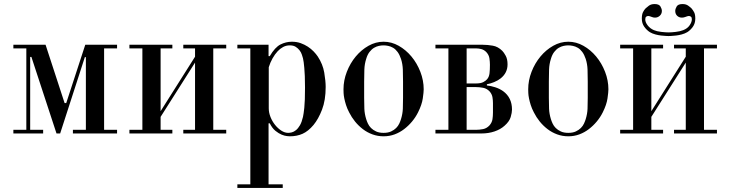

<svg xmlns="http://www.w3.org/2000/svg" viewBox="-20 -659 3600 948"><path d="M558 -420H494V-18H558V0H340V-18H404V-377H399L277 0H259L135 -378H129V-18H193V0H46V-18H110V-420H46V-438H205L299 -150H307L401 -438H558Z M619 -420V-438H831V-420H773V-110L943 -379V-420H885V-438H1097V-420H1033V-18H1097V0H885V-18H943V-350L773 -82V-18H831V0H619V-18H683V-420Z M1306 -382H1312Q1338 -426 1365 -439.5Q1392 -453 1421 -453Q1445 -453 1464.5 -446Q1484 -439 1500 -428.5Q1516 -418 1528.5 -405Q1541 -392 1549 -380Q1574 -342 1581 -300.5Q1588 -259 1588 -230Q1588 -164 1570 -117.5Q1552 -71 1528 -42Q1502 -11 1474 1.5Q1446 14 1411 14Q1409 14 1397.5 13Q1386 12 1371 6Q1356 0 1340 -13Q1324 -26 1312 -50H1306V251H1376V269H1152V251H1216V-420H1152V-438H1306ZM1307 -327V-124Q1307 -103 1315.5 -81.5Q1324 -60 1338 -42.5Q1352 -25 1369 -14Q1386 -3 1403 -3Q1411 -3 1421 -5.5Q1431 -8 1441.5 -16.5Q1452 -25 1461 -40.5Q1470 -56 1476 -82Q1479 -95 1482.5 -127Q1486 -159 1486 -227Q1486 -260 1485 -283.5Q1484 -307 1482.5 -323.5Q1481 -340 1479.5 -351.5Q1478 -363 1476 -371Q1474 -378 1470.5 -389Q1467 -400 1459.5 -410Q1452 -420 1440.5 -427.5Q1429 -435 1411 -435Q1393 -435 1378 -427Q1363 -419 1351 -406Q1337 -391 1325.5 -370.5Q1314 -350 1307 -327Z M1874 -453Q1913 -453 1948.5 -433Q1984 -413 2011.5 -380Q2039 -347 2055.5 -304.5Q2072 -262 2072 -218Q2072 -204 2067.5 -173Q2063 -142 2044 -104Q2032 -80 2014.5 -59Q1997 -38 1975.5 -21.5Q1954 -5 1928.5 4.5Q1903 14 1874 14Q1845 14 1819 4.5Q1793 -5 1771.5 -21.5Q1750 -38 1733 -59Q1716 -80 1704 -104Q1694 -123 1688.5 -140.5Q1683 -158 1680 -173Q1677 -188 1676.5 -199.5Q1676 -211 1676 -218Q1676 -262 1692.5 -304.5Q1709 -347 1736.5 -380Q1764 -413 1799.5 -433Q1835 -453 1874 -453ZM1778 -256V-176Q1778 -147 1779 -122Q1780 -97 1788 -71Q1791 -61 1796.5 -49Q1802 -37 1812 -27Q1822 -17 1837 -10Q1852 -3 1874 -3Q1896 -3 1911 -10Q1926 -17 1936 -27Q1946 -37 1951.5 -49Q1957 -61 1960 -71Q1968 -97 1969 -122Q1970 -147 1970 -176V-256Q1970 -288 1969 -315.5Q1968 -343 1960 -368Q1953 -389 1943 -402.5Q1933 -416 1921 -423Q1909 -430 1896.5 -432.5Q1884 -435 1874 -435Q1863 -435 1851 -432.5Q1839 -430 1827 -423Q1815 -416 1804.5 -402.5Q1794 -389 1788 -368Q1780 -343 1779 -315.5Q1778 -288 1778 -256Z M2130 -438H2364Q2387 -438 2413 -433.5Q2439 -429 2460 -408Q2468 -400 2477 -383.5Q2486 -367 2486 -341Q2486 -299 2452 -272Q2438 -261 2419.5 -253.5Q2401 -246 2384 -243V-237Q2404 -235 2425.5 -228Q2447 -221 2464 -209Q2508 -177 2508 -118Q2508 -103 2501.5 -81Q2495 -59 2471 -38Q2451 -20 2421.5 -10Q2392 0 2357 0H2130V-18H2194V-420H2130ZM2284 -229V-18H2330Q2347 -18 2365 -21.5Q2383 -25 2397 -40Q2409 -54 2411.5 -70Q2414 -86 2414 -103V-150Q2414 -164 2411.5 -179Q2409 -194 2398 -207Q2384 -222 2365.5 -225.5Q2347 -229 2330 -229ZM2284 -420V-247H2332Q2354 -247 2367 -254Q2380 -261 2386 -269Q2395 -280 2397 -297Q2399 -314 2399 -339Q2399 -354 2396.5 -371Q2394 -388 2381 -402Q2370 -413 2357 -416.5Q2344 -420 2332 -420Z M2786 -453Q2825 -453 2860.5 -433Q2896 -413 2923.5 -380Q2951 -347 2967.5 -304.5Q2984 -262 2984 -218Q2984 -204 2979.5 -173Q2975 -142 2956 -104Q2944 -80 2926.5 -59Q2909 -38 2887.5 -21.5Q2866 -5 2840.5 4.5Q2815 14 2786 14Q2757 14 2731 4.5Q2705 -5 2683.5 -21.5Q2662 -38 2645 -59Q2628 -80 2616 -104Q2606 -123 2600.5 -140.5Q2595 -158 2592 -173Q2589 -188 2588.5 -199.5Q2588 -211 2588 -218Q2588 -262 2604.5 -304.5Q2621 -347 2648.5 -380Q2676 -413 2711.5 -433Q2747 -453 2786 -453ZM2690 -256V-176Q2690 -147 2691 -122Q2692 -97 2700 -71Q2703 -61 2708.5 -49Q2714 -37 2724 -27Q2734 -17 2749 -10Q2764 -3 2786 -3Q2808 -3 2823 -10Q2838 -17 2848 -27Q2858 -37 2863.5 -49Q2869 -61 2872 -71Q2880 -97 2881 -122Q2882 -147 2882 -176V-256Q2882 -288 2881 -315.5Q2880 -343 2872 -368Q2865 -389 2855 -402.5Q2845 -416 2833 -423Q2821 -430 2808.5 -432.5Q2796 -435 2786 -435Q2775 -435 2763 -432.5Q2751 -430 2739 -423Q2727 -416 2716.5 -402.5Q2706 -389 2700 -368Q2692 -343 2691 -315.5Q2690 -288 2690 -256Z M3042 -420V-438H3254V-420H3196V-110L3366 -379V-420H3308V-438H3520V-420H3456V-18H3520V0H3308V-18H3366V-350L3196 -82V-18H3254V0H3042V-18H3106V-420ZM3281 -499Q3295 -499 3316.5 -501.5Q3338 -504 3353 -510Q3374 -518 3385 -534Q3396 -550 3396 -564Q3396 -573 3391.5 -576.5Q3387 -580 3382 -580Q3377 -580 3371.5 -578Q3366 -576 3363 -575Q3355 -572 3347 -572Q3333 -572 3323.5 -581Q3314 -590 3314 -605Q3314 -615 3321 -627Q3328 -639 3350 -639Q3367 -639 3378 -631Q3389 -623 3394 -618Q3401 -610 3407 -599Q3413 -588 3413 -567Q3413 -543 3400.5 -526Q3388 -509 3373 -500Q3361 -493 3346 -489Q3331 -485 3317.5 -483.5Q3304 -482 3294 -481.5Q3284 -481 3281 -481Q3279 -481 3268.5 -481.5Q3258 -482 3244.5 -483.5Q3231 -485 3216 -489Q3201 -493 3189 -500Q3173 -510 3161 -527Q3149 -544 3149 -567Q3149 -588 3155 -599.5Q3161 -611 3168 -618Q3173 -623 3184 -631Q3195 -639 3212 -639Q3234 -639 3241 -627Q3248 -615 3248 -605Q3248 -591 3238 -581.5Q3228 -572 3214 -572Q3206 -572 3199 -575Q3196 -576 3190.5 -578Q3185 -580 3180 -580Q3175 -580 3170.5 -576.5Q3166 -573 3166 -563Q3166 -549 3178 -533.5Q3190 -518 3209 -510Q3223 -504 3245 -501.5Q3267 -499 3281 -499Z"/></svg>

Font: EIisabethische
Style: Book
Weight: 400
Designer: Salychow
Version: Version 1.3